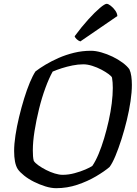

<svg xmlns="http://www.w3.org/2000/svg" viewBox="-20 -986 719 1006"><path d="M274 0Q248 0 217.5 -9.5Q187 -19 158 -33.5Q129 -48 106.5 -66Q84 -84 73 -100Q63 -116 58.5 -140Q54 -164 54 -195Q54 -231 61 -277Q68 -323 80 -373Q92 -423 106.5 -470Q121 -517 136.5 -554Q152 -591 166 -612Q188 -629 219 -647.5Q250 -666 287.5 -682.5Q325 -699 368 -709.5Q411 -720 457 -720Q481 -720 511 -711.5Q541 -703 570 -689Q599 -675 622.5 -657.5Q646 -640 658 -623Q665 -608 668 -586.5Q671 -565 671 -541Q671 -504 664 -456Q657 -408 644.5 -356.5Q632 -305 616.5 -256.5Q601 -208 585 -169.5Q569 -131 554 -111Q527 -88 483 -62Q439 -36 385.5 -18Q332 0 274 0ZM308 -70Q339 -70 370.5 -78.5Q402 -87 427.5 -98Q453 -109 464 -117Q481 -142 496.5 -179Q512 -216 525.5 -261Q539 -306 549.5 -353Q560 -400 565.5 -444.5Q571 -489 571 -525Q571 -539 570 -553.5Q569 -568 567 -579Q565 -586 549.5 -597.5Q534 -609 511.5 -621Q489 -633 463.5 -641Q438 -649 417 -649Q389 -649 359.5 -643Q330 -637 303.5 -628.5Q277 -620 256 -611Q237 -577 218 -525.5Q199 -474 184.5 -415Q170 -356 161 -299.5Q152 -243 152 -198Q152 -181 153 -167.5Q154 -154 157 -143Q164 -132 181.5 -119.5Q199 -107 221.5 -95.5Q244 -84 267 -77Q290 -70 308 -70ZM401 -769Q391 -772 382 -780.5Q373 -789 371 -796Q408 -846 442.5 -884Q477 -922 503 -944Q529 -966 539 -966Q547 -966 560 -956Q573 -946 583.5 -931.5Q594 -917 595 -902Z"/></svg>

Font: Texturina Medium 12pt Medium
Style: Italic
Weight: 500
Italic angle: -11°
Version: Version 1.002